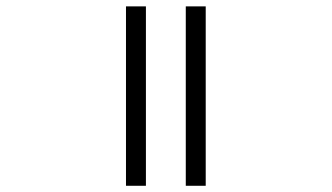

<svg xmlns="http://www.w3.org/2000/svg" viewBox="-20 -645 1040 602"><path d="M437.5 -62.5H375V-625H437.5ZM562.5 -625H625V-62.5H562.5Z"/></svg>

Font: ChillBitmapSE 16px
Style: Regular
Weight: 400
Designer: Designed by Warren2060
Foundry: ChillType
Version: Version 1.000